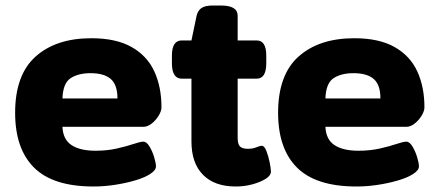

<svg xmlns="http://www.w3.org/2000/svg" viewBox="-20 -670 1596 698"><path d="M320 8Q173 8 104 -60.5Q35 -129 35 -260Q35 -398 109.5 -464.5Q184 -531 312 -531Q402 -531 458.5 -499Q515 -467 541 -410.5Q567 -354 567 -280Q567 -266 556.5 -249Q546 -232 531 -220.5Q516 -209 502 -209H207Q209 -163 240 -142.5Q271 -122 327 -122Q369 -122 404.5 -130Q440 -138 465 -146.5Q490 -155 501 -155Q513 -155 523.5 -137.5Q534 -120 540.5 -98.5Q547 -77 547 -65Q547 -51 526 -37.5Q505 -24 471 -14Q437 -4 397.5 2Q358 8 320 8ZM207 -312H407Q407 -362 382.5 -383Q358 -404 309 -404Q265 -404 237 -386Q209 -368 207 -312Z M837 8Q760 8 718 -34.5Q676 -77 676 -156V-384H641Q605 -384 605 -440V-468Q605 -523 641 -523H676L695 -614Q700 -633 713.5 -641.5Q727 -650 754 -650H783Q844 -650 844 -613V-523H913Q948 -523 948 -468V-440Q948 -384 913 -384H844V-169Q844 -146 852.5 -137.5Q861 -129 881 -129Q899 -129 912 -134.5Q925 -140 932 -140Q941 -140 948.5 -121Q956 -102 960.5 -79Q965 -56 965 -46Q965 -32 946 -20Q927 -8 898 0Q869 8 837 8Z M1276 8Q1129 8 1060 -60.5Q991 -129 991 -260Q991 -398 1065.5 -464.5Q1140 -531 1268 -531Q1358 -531 1414.5 -499Q1471 -467 1497 -410.5Q1523 -354 1523 -280Q1523 -266 1512.5 -249Q1502 -232 1487 -220.5Q1472 -209 1458 -209H1163Q1165 -163 1196 -142.5Q1227 -122 1283 -122Q1325 -122 1360.5 -130Q1396 -138 1421 -146.5Q1446 -155 1457 -155Q1469 -155 1479.5 -137.5Q1490 -120 1496.5 -98.5Q1503 -77 1503 -65Q1503 -51 1482 -37.5Q1461 -24 1427 -14Q1393 -4 1353.5 2Q1314 8 1276 8ZM1163 -312H1363Q1363 -362 1338.5 -383Q1314 -404 1265 -404Q1221 -404 1193 -386Q1165 -368 1163 -312Z"/></svg>

Font: Asap Semi Expanded ExtraBold
Style: Regular
Weight: 800
Width: 6
Designer: Pablo Cosgaya
Foundry: Omnibus-Type
Version: Version 3.001; ttfautohint (v1.8.4.7-5d5b)